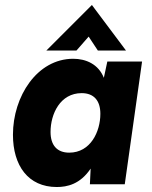

<svg xmlns="http://www.w3.org/2000/svg" viewBox="-20 -740 610 771"><path d="M208 11C249.5 11 302 0 344 -63L341 0H481L550.5 -493H411L397 -427.5C375.5 -482 325.5 -504 274 -504C129 -504 32 -353 32 -199C32 -75 93 11 208 11ZM166 -537H287L336 -593L373 -537H486L349 -720ZM183 -210C183 -283 222 -366 308 -366C357 -366 383 -336 383 -283C383 -212 344 -127 258 -127C209 -127 183 -157 183 -210Z"/></svg>

Font: HK Grotesk Black
Style: Italic
Weight: 900
Italic angle: -16°
Designer: Alfredo Marco Pradil
Foundry: Hanken Design Co.
Version: Version 3.001;FEAKit 1.0